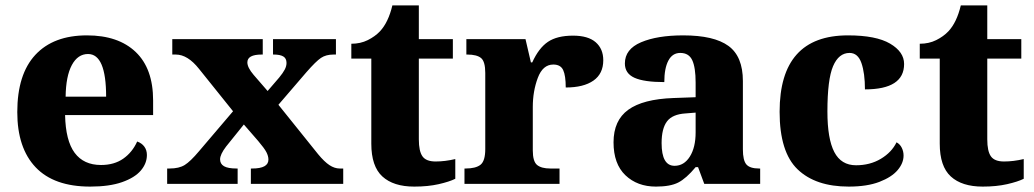

<svg xmlns="http://www.w3.org/2000/svg" viewBox="-20 -681 3830 711"><path d="M44 -266Q44 -406 111 -478Q178 -550 302 -550Q418 -550 482.5 -488.5Q547 -427 547 -309V-255H221Q223 -160 256.5 -115Q290 -70 354 -70Q403 -70 436.5 -93.5Q470 -117 488 -157Q505 -151 514.5 -138Q524 -125 524 -107Q524 -76 501.5 -49.5Q479 -23 432 -6.5Q385 10 314 10Q180 10 112 -61.5Q44 -133 44 -266ZM373 -323Q373 -481 306 -481Q268 -481 246 -440Q224 -399 223 -323Z M599 -57H608Q643 -57 664 -70Q685 -83 717 -121L843 -269L717 -426Q675 -479 631 -479H618V-536H953V-479H949Q896 -479 896 -450Q896 -431 919 -404L971 -344L1014 -394Q1028 -411 1034.5 -423.5Q1041 -436 1041 -448Q1041 -465 1029 -472Q1017 -479 994 -479H991V-536H1224V-479H1215Q1187 -479 1168.5 -466.5Q1150 -454 1115 -414L1011 -293L1158 -110Q1181 -82 1200 -69.5Q1219 -57 1238 -57H1251V0H909V-57H914Q974 -57 974 -90Q974 -103 966.5 -117.5Q959 -132 936 -159L883 -220L817 -138Q795 -109 795 -91Q795 -74 809.5 -65.5Q824 -57 856 -57H860V0H599Z M1355 -149V-464H1281V-519Q1315 -519 1342 -532.5Q1369 -546 1387 -565Q1418 -598 1433 -661H1531V-536H1657V-464H1531V-165Q1531 -121 1544.5 -102Q1558 -83 1593 -83Q1628 -83 1666 -92V-19Q1644 -8 1604.5 1Q1565 10 1514 10Q1437 10 1396 -27.5Q1355 -65 1355 -149Z M1700 -57H1704Q1742 -57 1759.5 -71Q1777 -85 1777 -129V-411Q1777 -453 1761.5 -466Q1746 -479 1710 -479H1707V-536H1926L1946 -450H1951Q1975 -503 2009 -526Q2043 -549 2102 -549Q2158 -549 2186 -524.5Q2214 -500 2214 -458Q2214 -408 2177.5 -382.5Q2141 -357 2075 -357Q2075 -401 2065.5 -421.5Q2056 -442 2029 -442Q1990 -442 1971.5 -392.5Q1953 -343 1953 -285V-124Q1953 -83 1969 -70Q1985 -57 2018 -57H2052V0H1700Z M2252 -154Q2252 -235 2306.5 -274.5Q2361 -314 2474 -318L2556 -321V-375Q2556 -431 2543.5 -458Q2531 -485 2499 -485Q2470 -485 2455 -456.5Q2440 -428 2440 -377Q2365 -377 2329.5 -393Q2294 -409 2294 -446Q2294 -499 2354 -524.5Q2414 -550 2510 -550Q2624 -550 2677.5 -511Q2731 -472 2731 -381V-128Q2731 -87 2744 -72Q2757 -57 2791 -57H2795V0H2588L2565 -62H2556Q2521 -20 2491.5 -5Q2462 10 2409 10Q2340 10 2296 -32Q2252 -74 2252 -154ZM2556 -191V-264L2519 -261Q2470 -258 2450 -231.5Q2430 -205 2430 -151Q2430 -67 2478 -67Q2513 -67 2534.5 -101Q2556 -135 2556 -191Z M2867 -267Q2867 -550 3120 -550Q3224 -550 3276 -519.5Q3328 -489 3328 -444Q3328 -350 3183 -350Q3183 -410 3170 -447.5Q3157 -485 3126 -485Q3086 -485 3065 -436Q3044 -387 3044 -268Q3044 -167 3069.5 -118Q3095 -69 3150 -69Q3202 -69 3242 -93Q3282 -117 3300 -154Q3313 -147 3319.5 -133.5Q3326 -120 3326 -105Q3326 -77 3304 -51Q3282 -25 3236.5 -7.5Q3191 10 3123 10Q3000 10 2933.5 -54Q2867 -118 2867 -267Z M3460 -149V-464H3386V-519Q3420 -519 3447 -532.5Q3474 -546 3492 -565Q3523 -598 3538 -661H3636V-536H3762V-464H3636V-165Q3636 -121 3649.5 -102Q3663 -83 3698 -83Q3733 -83 3771 -92V-19Q3749 -8 3709.5 1Q3670 10 3619 10Q3542 10 3501 -27.5Q3460 -65 3460 -149Z"/></svg>

Font: Noto Serif ExtraBold
Style: Regular
Weight: 800
Designer: Monotype Design Team
Foundry: Monotype Imaging Inc.
Version: Version 1.001